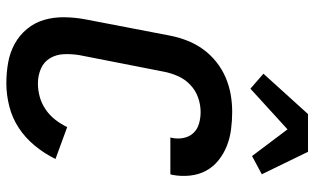

<svg xmlns="http://www.w3.org/2000/svg" viewBox="-208 -746 967 590"><g transform="rotate(90 275.0 -451.5)"><path d="M237 12Q204 12 173 6.5Q142 1 115.5 -13.5Q89 -28 69.5 -51.5Q50 -75 41.5 -104.5Q33 -134 33.5 -166.5Q34 -199 40 -231L90 -491Q95 -517 105 -543Q115 -569 131.5 -592Q148 -615 170.5 -633Q193 -651 219 -662Q245 -673 271.5 -677.5Q298 -682 324 -682Q351 -682 378 -678.5Q405 -675 429 -665.5Q453 -656 473 -640Q493 -624 505 -602Q517 -580 520 -553Q523 -526 518 -499L516 -492H403L404 -496Q408 -514 404.5 -532Q401 -550 389.5 -562.5Q378 -575 360.5 -580Q343 -585 325 -585Q303 -585 281 -577.5Q259 -570 241.5 -553.5Q224 -537 214.5 -515.5Q205 -494 201 -473L150 -213Q146 -189 147 -165Q148 -141 159.5 -122Q171 -103 192 -94Q213 -85 237 -85Q257 -85 277.5 -90.5Q298 -96 316.5 -108.5Q335 -121 348.5 -138.5Q362 -156 371 -175L469 -139Q453 -106 429 -76.5Q405 -47 374 -26.5Q343 -6 307 3Q271 12 237 12ZM253 -738 207 -778 331 -915H447L516 -773L460 -743L378 -852Z"/></g></svg>

Font: Lode Term
Style: Bold Italic
Weight: 700
Italic angle: -11°
Monospace: yes
Designer: Belleve Invis
Foundry: Belleve Invis
Version: Version 29.2.0